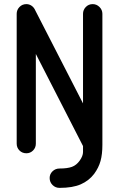

<svg xmlns="http://www.w3.org/2000/svg" viewBox="-20 -742 580 932"><path d="M61 -675Q61 -694 74.5 -708Q88 -722 108 -722Q122 -722 133.5 -714Q145 -706 151 -692L383 -240V-675Q383 -694 396.5 -708Q410 -722 430 -722Q449 -722 463 -708Q477 -694 477 -675V-39Q477 7 468 39.5Q459 72 437 102Q412 135 372.5 152.5Q333 170 269 170Q249 170 235 156Q221 142 221 122Q221 103 235 89.5Q249 76 269 76Q307 76 329 68Q351 60 367 37.5Q383 15 383 -4V-33L154 -480V-45Q154 -25 140.5 -11.5Q127 2 108 2Q88 2 74.5 -11.5Q61 -25 61 -45Z"/></svg>

Font: VDS
Style: Regular
Weight: 400
Designer: artmaker
Foundry: artmaker
Version: Version 1.000 2009 initial release